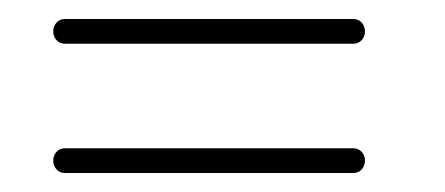

<svg xmlns="http://www.w3.org/2000/svg" viewBox="-20 -312 468 202"><path d="M48 -130H352C359 -130 364 -136 364 -143C364 -150 359 -156 352 -156H48C41 -156 36 -150 36 -143C36 -136 41 -130 48 -130ZM48 -266H352C359 -266 364 -272 364 -279C364 -286 359 -292 352 -292H48C41 -292 36 -286 36 -279C36 -272 41 -266 48 -266Z"/></svg>

Font: LS
Style: LightAlt
Weight: 250
Designer: BSozoo
Foundry: BSozoo
Version: Version 001.000